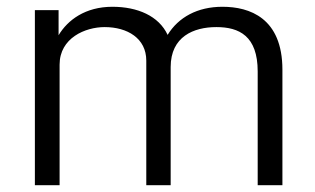

<svg xmlns="http://www.w3.org/2000/svg" viewBox="-20 -547 930 567"><path d="M83 0H156V-356C156 -435 232 -467 289 -467C356 -467 412 -434 412 -368V0H484V-349C484 -439 552 -467 619 -467C686 -467 741 -441 741 -336V0H814V-341C814 -494 717 -527 637 -527C563 -527 507 -496 475 -444C449 -500 386 -527 312 -527C232 -527 180 -488 153 -443V-517H83Z"/></svg>

Font: United Sans Light
Style: Regular
Weight: 300
Designer: Pablo Impallari, Rodrigo Fuenzalida (Modified by Dan O. Williams)
Version: Version 1.000;PS 001.000;hotconv 1.0.88;makeotf.lib2.5.64775